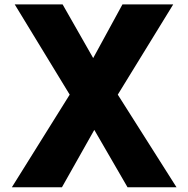

<svg xmlns="http://www.w3.org/2000/svg" viewBox="-20 -792 829 846"><path d="M32.2 33.2 287.1 -375 44.9 -772.5H255.9L390.6 -536.1L519.5 -772.5H743.2L499 -375L757.8 33.2H542L395.5 -219.7Q389.6 -209 252.9 33.2Z"/></svg>

Font: GenEi M Gothic v2 Heavy
Style: Regular
Weight: 800
Version: Version 2.0